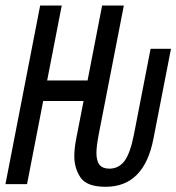

<svg xmlns="http://www.w3.org/2000/svg" viewBox="-26 -679 650 708"><path d="M329.6 -115.2Q329.6 -85 341.3 -71Q353 -57.1 377.4 -57.1Q411.6 -57.1 432.9 -85.2Q454.1 -113.3 467.8 -182.6L529.3 -499H604.5L540 -168.5Q505.9 9.8 363.8 9.8Q293.9 9.8 271 -24.4Q248 -58.6 248 -103Q248 -131.3 254.9 -167L282.2 -306.6H133.3L73.7 0H-5.9L122.1 -658.7H201.7L147.9 -382.3H296.9L350.6 -658.7H430.7L337.9 -182.6Q329.6 -139.2 329.6 -115.2Z"/></svg>

Font: Cousine
Style: Italic
Weight: 400
Italic angle: -12°
Monospace: yes
Designer: Steve Matteson
Foundry: Monotype Imaging Inc.
Version: Version 1.21